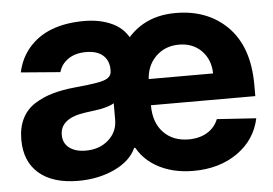

<svg xmlns="http://www.w3.org/2000/svg" viewBox="-45 -612 968 681"><g transform="rotate(-5 439.5 -271.5)"><path d="M617.7 10.7Q540.5 10.7 484.1 -22.7Q427.7 -56.2 406.2 -116.7L402.3 -438Q468.3 -552.7 602.5 -552.7Q714.8 -552.7 785.2 -483.9Q858.9 -411.1 858.9 -275.4V-234.4H451.2V-327.6H716.8Q715.8 -377.4 684.8 -408.7Q653.8 -439.9 605 -439.9Q554.7 -439.9 521.7 -407Q488.8 -374 487.3 -322.3V-233.4Q487.3 -172.4 521 -137.2Q554.7 -102.1 610.4 -102.1Q648.9 -102.1 676.5 -118.7Q704.1 -135.3 715.8 -165L855.5 -155.8Q839.4 -80.1 774.9 -34.7Q710.4 10.7 617.7 10.7ZM243.2 -94.2Q292.5 -94.2 324.5 -122.8Q356.4 -151.4 356.4 -194.8V-252.9Q347.2 -247.1 332.5 -242.7Q317.9 -238.3 306.9 -236.3Q295.9 -234.4 276.6 -231.9Q257.3 -229.5 252 -228.5Q163.1 -215.8 163.1 -157.2Q163.1 -127 185.1 -110.6Q207 -94.2 243.2 -94.2ZM208 10.3Q117.7 10.3 68.1 -32.2Q18.6 -74.7 18.6 -152.3Q18.6 -196.3 34.7 -228Q50.8 -259.8 80.6 -278.3Q110.4 -296.9 144.8 -306.6Q179.2 -316.4 223.6 -320.8Q273.4 -325.2 300.3 -330.1Q329.6 -334.5 342.5 -343.3Q355.5 -352.1 355.5 -369.1V-371.6Q355.5 -405.3 334.5 -423.8Q313.5 -442.4 274.4 -442.4Q235.8 -442.4 210.7 -425Q185.5 -407.7 177.7 -379.4L37.6 -390.6Q48.8 -441.4 79.6 -477.1Q144.5 -552.7 277.3 -552.7Q335.9 -552.7 379.9 -531Q423.8 -509.3 442.9 -461.9L424.3 -88.9H415Q394 -43 336.7 -16.4Q279.3 10.3 208 10.3Z"/></g></svg>

Font: Inter Tight Stencil
Style: Bold
Weight: 700
Designer: Rasmus Andersson
Foundry: rsms
Version: Version 3.004;Glyphs 3.1.2 (3151)